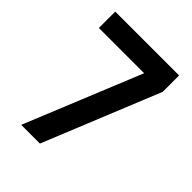

<svg xmlns="http://www.w3.org/2000/svg" viewBox="-205 -832 943 943"><g transform="rotate(45 267.0 -360.0)"><path d="M106.7 0 354.3 -606.2H40V-720H483.5V-606.2L236.7 0Z"/></g></svg>

Font: Manrope ExtraLight
Style: Regular
Weight: 200
Designer: Mikhail Sharanda
Foundry: Mikhail Sharanda
Version: Version 4.505